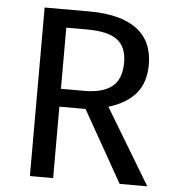

<svg xmlns="http://www.w3.org/2000/svg" viewBox="-51 -736 706 782"><g transform="rotate(5 302.5 -344.5)"><path d="M302 -292H195V0H100V-689H281Q410 -689 476.5 -640Q543 -591 543 -494Q543 -422 506 -377Q469 -332 394 -309L580 0H467ZM291 -365Q366 -365 404 -395.5Q442 -426 442 -494Q442 -558 403.5 -586.5Q365 -615 280 -615H195V-365Z"/></g></svg>

Font: Fira Sans
Style: Regular
Weight: 400
Designer: bBox Type GmbH & Carrois Corporate GbR & Edenspiekermann AG
Foundry: bBox Type GmbH & Carrois Corporate GbR & Edenspiekermann AG
Version: Version 4.301